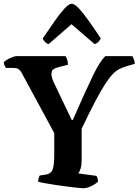

<svg xmlns="http://www.w3.org/2000/svg" viewBox="-32 -1003 738 1023"><path d="M412 0Q405 0 381 -2.5Q357 -5 325 -9Q293 -13 261 -18Q229 -23 204 -27.5Q179 -32 171 -35Q171 -45 174 -54.5Q177 -64 180 -68L209 -72Q239 -76 248 -99Q257 -122 257 -176V-294L85 -612Q77 -627 68 -634Q59 -641 38 -641H0Q-2 -644 -6.5 -652Q-11 -660 -12 -671Q-7 -678 6.5 -685.5Q20 -693 34 -698.5Q48 -704 55 -704H317Q322 -698 326 -685.5Q330 -673 330 -658L278 -645Q263 -641 252.5 -633.5Q242 -626 242 -608Q242 -591 255 -563L350 -364H356Q393 -448 419 -505.5Q445 -563 463.5 -601Q482 -639 497.5 -663.5Q513 -688 529 -704H673Q678 -696 682 -684.5Q686 -673 686 -663L642 -650Q622 -644 604.5 -635.5Q587 -627 569 -608.5Q551 -590 528.5 -555.5Q506 -521 475.5 -463Q445 -405 403 -317V-148Q403 -123 397.5 -105Q392 -87 385 -79L482 -66Q484 -63 487 -55Q490 -47 490 -35Q475 -21 452.5 -10.5Q430 0 412 0ZM227 -768Q215 -771 207 -780.5Q199 -790 195 -797Q230 -849 259.5 -891Q289 -933 312 -958Q335 -983 350 -983Q365 -983 388 -958.5Q411 -934 441 -892Q471 -850 505 -798Q502 -791 493.5 -781.5Q485 -772 472 -768L349 -874Z"/></svg>

Font: Texturina 72pt ExtraBold
Style: Regular
Weight: 800
Designer: Guillermo Torres Carreño
Foundry: Omnibus-Type
Version: Version 1.002; ttfautohint (v1.8.3)